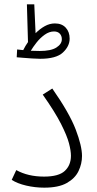

<svg xmlns="http://www.w3.org/2000/svg" viewBox="-20 -860 445 885"><path d="M34 -31 55 -76Q109 -46 183 -46Q251 -46 279 -72.5Q307 -99 307 -142Q307 -165 298 -199.5Q289 -234 261.5 -288.5Q234 -343 177 -424L221 -452Q300 -339 329 -263Q358 -187 358 -141Q358 -105 342 -71.5Q326 -38 288 -16.5Q250 5 184 5Q142 5 101 -4.5Q60 -14 34 -31ZM165 -589Q149 -589 128 -590.5Q107 -592 87.5 -593.5Q68 -595 57 -596L59 -632Q73 -631 87 -629Q97 -649 109 -666L104 -840H138L144 -707Q164 -727 186.5 -739.5Q209 -752 233 -752Q265 -752 283 -732.5Q301 -713 301 -682Q301 -647 270 -618Q239 -589 165 -589ZM229 -715Q207 -715 186 -700Q165 -685 148.5 -664Q132 -643 122 -626Q146 -625 163 -625Q215 -625 240 -641Q265 -657 265 -679Q265 -695 255.5 -705Q246 -715 229 -715Z"/></svg>

Font: Noto Sans Arabic SemCond Light
Style: Regular
Weight: 300
Width: 4
Designer: Monotype Design Team, Nadine Chahine, Nizar Qandah and Khaled Hosny
Foundry: Monotype Imaging Inc.
Version: Version 2.012; ttfautohint (v1.8.4.7-5d5b)